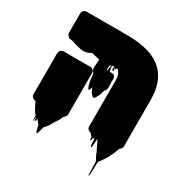

<svg xmlns="http://www.w3.org/2000/svg" viewBox="-178 -714 1025 1067"><g transform="rotate(30 334.0 -180.5)"><path d="M625 -17Q625 -15 623 -13Q623 -13 623 -12.5Q623 -12 622 -12Q622 -11 620 -9Q618 -6 612 -2H611Q610 0 610 2.5Q610 5 608 7Q608 8 607.5 8Q607 8 607 9Q606 10 606 12Q606 14 605 16Q601 26 596.5 36Q592 46 587 56Q579 72 571 84L561 99Q558 103 554 109Q550 115 545 119Q544 141 543.5 163.5Q543 186 541 209Q541 210 539 211Q537 212 536 211Q535 188 535 164.5Q535 141 533 119Q529 115 526 109Q523 103 521 100Q514 84 507 68.5Q500 53 492 37Q490 32 487 27Q484 22 482 17Q482 16 481.5 16Q481 16 481 15Q478 12 478 14Q477 27 476.5 41Q476 55 474 69Q474 68 470 66Q469 65 468 64.5Q467 64 466 63Q465 52 465 40Q465 28 463 17Q462 17 461.5 17.5Q461 18 460 18Q458 20 455 20Q453 24 453 27.5Q453 31 451 34Q448 40 447 38Q445 33 445 27Q445 21 444 17L435 8Q433 7 432.5 5Q432 3 431 1Q430 0 427 0L422 -1Q418 -3 415 -5Q404 -13 404 -26V-321Q404 -340 400 -353Q399 -355 398 -357.5Q397 -360 396 -362Q395 -364 393.5 -366.5Q392 -369 390 -372Q386 -378 380 -382Q377 -382 375 -380Q370 -373 370 -368Q370 -373 368.5 -376Q367 -379 366 -381V-377Q366 -375 367 -369Q368 -363 366 -360Q365 -359 363 -359Q360 -359 360 -360Q358 -361 358 -364Q358 -366 358.5 -372Q359 -378 359 -382V-384Q359 -384 357.5 -384Q356 -384 354 -383Q355 -383 352 -382.5Q349 -382 347 -382Q346 -382 346 -379Q346 -377 346.5 -374Q347 -371 347 -370Q348 -362 350 -354.5Q352 -347 351 -339Q351 -332 347 -328Q345 -326 342 -326Q336 -325 336 -334Q336 -343 337 -354L340 -370Q340 -372 341 -374V-380Q341 -384 338 -381Q336 -378 334 -372Q333 -371 333 -369.5Q333 -368 332 -367Q331 -355 333.5 -341Q336 -327 334 -315Q334 -315 329.5 -311Q325 -307 322 -305L319 -297Q318 -296 316.5 -294Q315 -292 315 -290Q313 -268 313.5 -249.5Q314 -231 307 -211Q305 -205 303 -202Q300 -199 298 -201.5Q296 -204 295 -206Q290 -215 287 -227Q284 -239 282 -249Q281 -260 280 -270Q279 -280 277 -290Q277 -293 273 -297Q269 -301 267 -304Q267 -304 266.5 -304.5Q266 -305 266 -306Q264 -313 263.5 -320.5Q263 -328 264 -335Q265 -343 265.5 -350.5Q266 -358 266 -368Q266 -369 266 -372.5Q266 -376 265 -377H262Q258 -378 254 -378.5Q250 -379 246 -380Q240 -381 234 -383Q228 -385 222 -386Q221 -387 219 -387Q217 -387 215 -388Q208 -385 201 -381Q194 -377 186 -375Q184 -374 180 -374Q179 -373 178 -373H172Q159 -372 146.5 -374.5Q134 -377 122 -380L85 -392Q82 -392 79 -392Q76 -392 73 -393Q71 -395 69 -395Q66 -392 65 -392Q64 -392 63.5 -393.5Q63 -395 62 -396Q59 -400 55 -403Q52 -407 50 -411Q50 -411 48 -415Q47 -418 47 -421Q47 -424 47 -427Q46 -433 46.5 -439.5Q47 -446 47 -451V-544Q47 -552 52 -560L58 -566L64 -569Q67 -570 69 -570.5Q71 -571 76 -571H248Q262 -571 277 -571.5Q292 -572 307 -571H335Q414 -571 473.5 -553Q533 -535 572 -493Q573 -492 574 -491Q575 -490 576 -489Q587 -475 597 -457Q605 -444 610 -429Q615 -414 619 -399Q619 -395 621 -389Q623 -382 623.5 -373.5Q624 -365 625 -356Q626 -347 626.5 -337.5Q627 -328 627 -317V-47Q627 -40 627.5 -32.5Q628 -25 626 -18Q626 -18 626 -17.5Q626 -17 625 -17ZM172 151Q170 153 168 151Q166 149 164 143L160 127Q157 118 158.5 118Q160 118 153 104L150 101Q150 100 149.5 100Q149 100 149 99Q147 97 144.5 94Q142 91 140 88L133 82Q127 77 129.5 80Q132 83 134 88.5Q136 94 126 97Q122 98 124 88.5Q126 79 123 81Q119 84 120 95Q121 106 119 102Q115 94 116.5 85Q118 76 116 69L109 62Q106 59 104 55Q97 45 92 35Q87 25 82 15Q81 14 81 12.5Q81 11 80 10L74 0L65 -1Q63 -2 61.5 -3Q60 -4 58 -5Q47 -13 47 -27V-263Q47 -270 46.5 -278Q46 -286 47 -293L49 -298Q49 -302 52 -305Q54 -307 55 -308Q56 -309 57 -310Q65 -316 74 -316Q81 -317 88.5 -316.5Q96 -316 102 -316H231Q236 -316 241.5 -316.5Q247 -317 252 -315Q261 -312 265 -305Q270 -298 270 -289V-39Q270 -34 270.5 -28.5Q271 -23 269 -18L266 -13Q266 -13 266 -12.5Q266 -12 265 -12Q265 -11 263 -9L258 -4Q257 -3 256.5 -3Q256 -3 255 -2L247 15Q247 15 245 19L242 25L227 48Q225 52 223 54Q222 56 221 58Q220 60 219 62Q213 72 206.5 82.5Q200 93 188 103Q187 104 184 116.5Q181 129 180 131Q180 132 177.5 140.5Q175 149 172 151ZM388 -300Q388 -290 389 -278.5Q390 -267 388 -256Q386 -249 382 -245Q382 -245 381.5 -245Q381 -245 381 -244Q380 -244 378 -242Q376 -236 374 -229Q372 -222 370 -215Q369 -212 368 -209.5Q367 -207 366 -204Q362 -195 354.5 -183Q347 -171 335 -181Q329 -187 327 -190Q322 -197 319 -204Q315 -212 311 -221Q307 -230 303 -239H298Q297 -240 295.5 -240Q294 -240 292 -241Q285 -246 283 -252Q281 -258 281 -265V-308Q281 -313 280.5 -318Q280 -323 281 -328Q283 -337 288 -341L293 -344Q298 -346 300.5 -346Q303 -346 307 -346H366Q384 -346 387 -329Q389 -322 388.5 -314.5Q388 -307 388 -300Z"/></g></svg>

Font: Rubik Wet Paint
Style: Regular
Weight: 400
Designer: Hubert and Fischer, NaN
Foundry: Hubert and Fischer, NaN
Version: Version 2.200